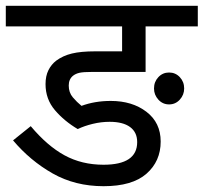

<svg xmlns="http://www.w3.org/2000/svg" viewBox="-20 -642 702 662"><path d="M358 -222Q329 -222 300 -215Q271 -208 248 -197Q202 -224 169.5 -262Q137 -300 137 -352Q137 -380 147 -400Q157 -420 174 -433Q197 -450 228 -457.5Q259 -465 308 -465H401V-551H0V-622H662V-551H482V-394H298Q267 -394 254 -391Q241 -388 232 -381Q217 -369 217 -347Q217 -323 231 -306.5Q245 -290 261 -277Q307 -294 362 -294Q436 -294 485 -256.5Q534 -219 534 -154Q534 -86 485 -43Q436 0 337 0Q239 0 161.5 -44Q84 -88 25 -158L86 -207Q143 -139 202.5 -106.5Q262 -74 337 -74Q453 -74 453 -152Q453 -186 428.5 -204Q404 -222 358 -222ZM511 -337Q511 -360 526 -376Q541 -392 563 -392Q585 -392 600 -376Q615 -360 615 -337Q615 -315 600 -298.5Q585 -282 563 -282Q541 -282 526 -298.5Q511 -315 511 -337Z"/></svg>

Font: Noto Sans Living
Style: Regular
Weight: 400
Designer: Monotype Design Team
Foundry: Monotype Imaging Inc.
Version: Version 2.013; ttfautohint (v1.8.4.7-5d5b)